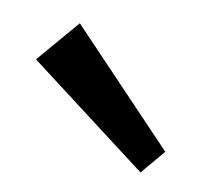

<svg xmlns="http://www.w3.org/2000/svg" viewBox="-48 -851 344 320"><g transform="rotate(15 124.0 -691.0)"><path d="M248 -628 217 -584 0 -721 55 -798Z"/></g></svg>

Font: Pathway Extreme Medium
Style: Regular
Weight: 500
Designer: Eduardo Rodriguez Tunni
Foundry: Eduardo Rodriguez Tunni
Version: Version 1.001;gftools[0.9.26]